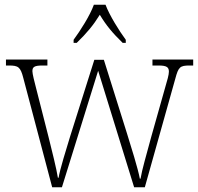

<svg xmlns="http://www.w3.org/2000/svg" viewBox="-20 -786 833 806"><path d="M289 -619V-606H302C345 -648 371 -679 399 -724C426 -679 452 -648 495 -606H508V-619C480 -657 440 -721 423 -766H374C358 -721 317 -657 289 -619ZM78 -458 199 0H240L392 -489L543 0H588L716 -456C729 -505 736 -511 776 -511H791V-536H620V-511H646C681 -511 689 -503 689 -485C689 -472 682 -448 674 -421L615 -212C594 -134 576 -73 570 -36H567C560 -76 528 -178 513 -226L416 -535H376L274 -212C259 -163 231 -73 226 -40H223C218 -74 196 -162 184 -210L130 -422C125 -441 116 -476 116 -487C116 -504 123 -511 158 -511H179V-536H5V-511H17C57 -511 66 -505 78 -458Z"/></svg>

Font: Noto Serif Sinhala SemiCondensed ExtraLight
Style: Regular
Weight: 200
Width: 4
Designer: Jelle Bosma - Monotype Design Team
Foundry: Monotype Imaging Inc.
Version: Version 2.007